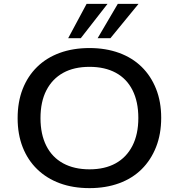

<svg xmlns="http://www.w3.org/2000/svg" viewBox="-20 -962 923 991"><path d="M442 9Q357 9 289 -16Q221 -41 172 -88.5Q123 -136 97 -202.5Q71 -269 71 -352Q71 -436 97 -502.5Q123 -569 171.5 -616.5Q220 -664 288.5 -689Q357 -714 442 -714Q526 -714 594.5 -689Q663 -664 711 -617Q759 -570 785.5 -503.5Q812 -437 812 -354Q812 -270 785.5 -203Q759 -136 711 -88.5Q663 -41 594.5 -16Q526 9 442 9ZM442 -88Q521 -88 577 -119Q633 -150 663.5 -209.5Q694 -269 694 -353Q694 -437 664 -496.5Q634 -556 577.5 -586.5Q521 -617 442 -617Q362 -617 306 -586Q250 -555 219.5 -496Q189 -437 189 -352Q189 -269 219 -209.5Q249 -150 306 -119Q363 -88 442 -88ZM332 -765 427 -942H535L397 -765ZM484 -765 588 -942H695L550 -765Z"/></svg>

Font: Nunito Sans 10pt SemiExpanded SemiBold
Style: Regular
Weight: 600
Width: 6
Designer: Vernon Adams
Foundry: Vernon Adams
Version: Version 3.101;gftools[0.9.27]